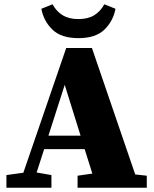

<svg xmlns="http://www.w3.org/2000/svg" viewBox="-20 -876 720 896"><path d="M282 -480 206 -243H356ZM10 0V-59L89 -70L289 -652H409L611 -62L665 -56V0H342V-56L411 -66L375 -180H186L151 -71L220 -59V0ZM173 -835 225 -856Q244 -822 273 -804.5Q302 -787 346 -787Q390 -787 419 -804.5Q448 -822 467 -856L519 -835Q508 -777 467 -737.5Q426 -698 346 -698Q266 -698 225 -737.5Q184 -777 173 -835Z"/></svg>

Font: Source Serif Pro Black
Style: Regular
Weight: 900
Designer: Frank Grießhammer
Foundry: Adobe Systems Incorporated
Version: Version 3.001;hotconv 1.0.111;makeotfexe 2.5.65597